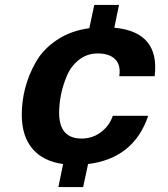

<svg xmlns="http://www.w3.org/2000/svg" viewBox="-20 -743 677 776"><path d="M461 -723 442 -631Q627 -614 605 -435H462Q469 -480 445.5 -503.5Q422 -527 375 -527Q332 -527 299.5 -501.5Q267 -476 250.5 -437Q234 -398 226.5 -360Q219 -322 219 -287Q219 -183 310 -183Q353 -183 387.5 -208.5Q422 -234 436 -275H579Q521 -103 336 -80L316 13H216L235 -80Q154 -91 111 -142Q68 -193 68 -279Q68 -333 81.5 -386Q95 -439 124.5 -491.5Q154 -544 210 -581.5Q266 -619 341 -629L361 -723Z"/></svg>

Font: Nacelle Bold
Style: Italic
Weight: 700
Italic angle: -12°
Designer: Sora Sagano
Foundry: Sora Sagano
Version: Version 1.000;FEAKit 1.0